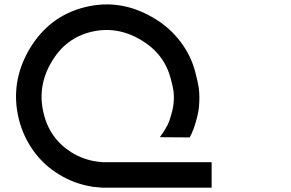

<svg xmlns="http://www.w3.org/2000/svg" viewBox="-20 -858 1350 890"><path d="M860 -221 721 -222Q743 -252 752 -271Q752 -272 754 -274Q756 -276 756 -277Q756 -278 757 -279Q757 -281 759 -285L760 -286L763 -293Q763 -294 763.5 -295.5Q764 -297 765 -298Q765 -299 766 -300L768 -308Q781 -346 784 -374Q788 -407 784 -437Q782 -455 772 -491Q743 -607 635 -672Q523 -739 403.5 -710.5Q284 -682 219 -571Q152 -458 182 -334Q210 -214 314 -150Q367 -118 429 -109L459 -106H708H855H931H953H959H961V12H959H953H931H855H708H454Q426 10 411 8Q323 -6 253 -50Q183 -92 135 -159Q87 -226 67 -307Q26 -477 117 -631Q208 -784 374.5 -825Q541 -866 695 -773Q766 -731 816 -665.5Q866 -600 886 -521Q897 -478 901 -453Q907 -411 902 -360Q898 -323 881 -271Q877 -261 876 -257Q876 -256 875 -255Q874 -254 874 -253Q872 -249 871 -246Q871 -242 868 -239Q867 -238 867 -236Q866 -234 864.5 -231Q863 -228 862 -227V-226L861 -224Q860 -223 860 -221Z"/></svg>

Font: FoundationLogo
Style: Medium
Weight: 500
Version: Version 0.3